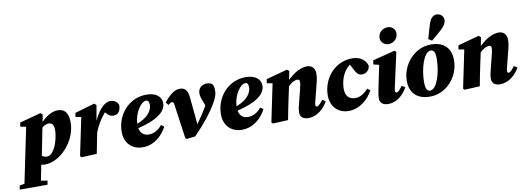

<svg xmlns="http://www.w3.org/2000/svg" viewBox="-124 -1257 5325 1945"><g transform="rotate(-10 2538.5 -285.0)"><path d="M-52 222H234L242 181L176 170C186 120 196 69 207 11C220 14 233 16 246 16C402 16 575 -166 575 -360C575 -470 527 -503 466 -503C410 -503 346 -467 295 -412L310 -487L289 -505L71 -446L65 -405L123 -394L6 172L-44 181ZM350 -387C389 -387 406 -366 406 -309C406 -252 385 -171 361 -128C332 -76 307 -60 275 -60C257 -60 242 -67 229 -78L284 -357C303 -373 327 -387 350 -387Z M609 -5 625 8 780 0C794 -72 809 -142 822 -213C846 -273 878 -334 934 -399C964 -366 983 -351 1017 -351C1065 -351 1090 -393 1090 -446C1079 -483 1044 -503 1006 -503C946 -503 882 -432 836 -330L863 -487L842 -505L639 -446L632 -405L690 -394Z M1366 -444C1382 -444 1396 -430 1396 -399C1396 -344 1359 -275 1237 -228C1242 -344 1314 -444 1366 -444ZM1252 16C1374 16 1460 -72 1501 -153L1471 -174C1438 -133 1392 -101 1335 -101C1284 -101 1249 -129 1240 -183C1428 -227 1532 -298 1532 -389C1532 -456 1477 -503 1378 -503C1197 -503 1067 -351 1067 -173C1067 -60 1141 16 1252 16Z M1691 0 1703 10 1792 0C1894 -103 1981 -212 2031 -300C2063 -356 2072 -388 2072 -420C2072 -457 2068 -474 2054 -493C2042 -501 2024 -508 2005 -508C1951 -508 1910 -479 1910 -419C1910 -388 1925 -354 1937 -322L1948 -291C1913 -229 1878 -176 1836 -118L1809 -399C1802 -469 1777 -503 1721 -503C1669 -503 1619 -466 1558 -391L1581 -361C1595 -374 1610 -383 1619 -383C1630 -383 1638 -380 1641 -356C1658 -237 1674 -119 1691 0Z M2387 -444C2403 -444 2417 -430 2417 -399C2417 -344 2380 -275 2258 -228C2263 -344 2335 -444 2387 -444ZM2273 16C2395 16 2481 -72 2522 -153L2492 -174C2459 -133 2413 -101 2356 -101C2305 -101 2270 -129 2261 -183C2449 -227 2553 -298 2553 -389C2553 -456 2498 -503 2399 -503C2218 -503 2088 -351 2088 -173C2088 -60 2162 16 2273 16Z M2748 0C2762 -73 2775 -144 2791 -216L2817 -337C2853 -372 2886 -387 2912 -387C2925 -387 2935 -378 2935 -362C2935 -347 2931 -322 2923 -292L2888 -153C2881 -127 2871 -88 2871 -56C2871 -10 2901 16 2955 16C3047 16 3118 -51 3157 -121L3124 -142C3094 -102 3074 -84 3060 -84C3051 -84 3046 -91 3046 -104C3046 -114 3049 -125 3053 -141L3101 -331C3109 -362 3112 -389 3112 -414C3112 -474 3075 -503 3031 -503C2967 -503 2899 -467 2829 -399L2846 -487L2825 -505L2607 -446L2600 -405L2658 -394L2577 -5L2593 8Z M3370 16C3488 16 3578 -69 3621 -153L3592 -174C3549 -123 3499 -101 3462 -101C3398 -101 3358 -135 3358 -212C3358 -290 3384 -385 3462 -445L3493 -385C3509 -354 3528 -325 3566 -325C3612 -325 3647 -360 3648 -402C3629 -465 3572 -503 3495 -503C3313 -503 3187 -347 3187 -175C3187 -60 3262 16 3370 16Z M3691 -56C3691 -10 3723 16 3777 16C3869 16 3937 -51 3975 -121L3942 -142C3912 -102 3894 -84 3880 -84C3871 -84 3865 -91 3865 -104C3865 -114 3867 -125 3871 -141L3948 -490L3931 -505L3703 -446L3696 -405L3754 -391L3707 -165C3702 -139 3691 -88 3691 -56ZM3886 -581C3936 -581 3982 -620 3982 -676C3982 -719 3948 -751 3902 -751C3852 -751 3805 -713 3805 -657C3805 -610 3845 -581 3886 -581Z M4206 16C4382 16 4509 -142 4509 -306C4509 -445 4421 -503 4306 -503C4129 -503 4001 -343 4001 -181C4001 -43 4091 16 4206 16ZM4218 -44C4192 -44 4171 -62 4171 -139C4171 -269 4219 -443 4292 -443C4320 -443 4339 -424 4339 -354C4339 -212 4289 -44 4218 -44ZM4289 -561 4324 -539C4358 -568 4393 -596 4426 -626C4463 -659 4485 -691 4485 -727C4485 -766 4450 -792 4417 -792C4384 -792 4354 -777 4331 -706C4316 -658 4303 -609 4289 -561Z M4720 0C4734 -73 4747 -144 4763 -216L4789 -337C4825 -372 4858 -387 4884 -387C4897 -387 4907 -378 4907 -362C4907 -347 4903 -322 4895 -292L4860 -153C4853 -127 4843 -88 4843 -56C4843 -10 4873 16 4927 16C5019 16 5090 -51 5129 -121L5096 -142C5066 -102 5046 -84 5032 -84C5023 -84 5018 -91 5018 -104C5018 -114 5021 -125 5025 -141L5073 -331C5081 -362 5084 -389 5084 -414C5084 -474 5047 -503 5003 -503C4939 -503 4871 -467 4801 -399L4818 -487L4797 -505L4579 -446L4572 -405L4630 -394L4549 -5L4565 8Z"/></g></svg>

Font: Source Serif Pro Black
Style: Italic
Weight: 900
Italic angle: -12°
Designer: Frank Grießhammer
Foundry: Adobe Systems Incorporated
Version: Version 3.001;hotconv 1.0.111;makeotfexe 2.5.65597